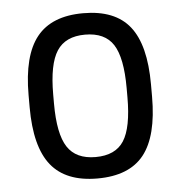

<svg xmlns="http://www.w3.org/2000/svg" viewBox="-44 -572 588 625"><g transform="rotate(-5 250.0 -260.0)"><path d="M250 10Q147 10 98.5 -50.5Q50 -111 50 -240V-280Q50 -409 98.5 -469.5Q147 -530 250 -530Q354 -530 402 -469.5Q450 -409 450 -280V-240Q450 -111 402 -50.5Q354 10 250 10ZM250 -60Q315 -60 342.5 -103Q370 -146 370 -245V-275Q370 -374 342.5 -417Q315 -460 250 -460Q186 -460 158 -417Q130 -374 130 -275V-245Q130 -146 158 -103Q186 -60 250 -60Z"/></g></svg>

Font: M PLUS 1 Code
Style: Regular
Weight: 400
Designer: Coji Morishita
Foundry: UNDERFOREST DESIGN
Version: Version 1.005